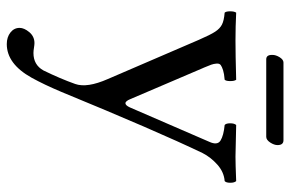

<svg xmlns="http://www.w3.org/2000/svg" viewBox="-162 -446 840 555"><g transform="rotate(90 257.5 -168.0)"><path d="M204.1 160.2Q164.1 231.9 106.9 231.9Q86.9 231.9 73.5 221.4Q60.1 210.9 60.1 194.8Q60.1 181.6 72.5 166.7Q85 151.9 104 151.9Q108.9 151.9 117.4 153.3Q126 154.8 132.8 154.8Q167 154.8 183.1 126Q207 77.1 222.2 34.2Q234.4 0 208 -60.1L94.7 -323.2Q80.1 -356.9 71 -370.6Q62 -384.3 50.5 -390.1Q39.1 -396 16.1 -397.9Q12.2 -401.9 12.2 -413.8Q12.2 -425.8 16.1 -431.2Q56.2 -429.2 97.2 -429.2Q136.2 -429.2 210 -431.2Q213.9 -426.3 213.9 -414.1Q213.9 -401.9 210 -397.9Q192.4 -396.5 182.4 -393.3Q172.4 -390.1 167.5 -386.5Q162.6 -382.8 163.3 -374.3Q164.1 -365.7 166.5 -359.1Q168.9 -352.5 174.8 -338.4Q176.3 -335 177.2 -333L266.1 -125Q269 -117.7 272.2 -114.3Q275.4 -110.8 278.3 -111.1Q281.2 -111.3 284.2 -114.5Q287.1 -117.7 290 -124L389.2 -353Q400.4 -377 385.7 -386Q371.1 -395 340.8 -397.9Q335.9 -401.9 335.9 -413.8Q335.9 -425.8 340.8 -431.2Q415 -429.2 432.1 -429.2Q453.1 -429.2 502.9 -431.2Q507.8 -426.3 507.8 -414.1Q507.8 -401.9 502.9 -397.9Q477.1 -396 455.6 -377Q434.1 -357.9 421.9 -334Q357.9 -200.2 245.1 74.2Q224.1 124 204.1 160.2ZM375 -518.1H150.9Q137.7 -518.1 138.2 -536.1Q138.2 -545.9 145 -556.9Q151.9 -567.9 160.2 -567.9H384.8Q398.9 -567.9 398.9 -550.8Q398.9 -541 391.4 -529.5Q383.8 -518.1 375 -518.1Z"/></g></svg>

Font: Linux Libertine Capitals
Style: Small Caps
Weight: 400
Designer: Philipp H. Poll
Foundry: Philipp H. Poll
Version: Version 5.1.3